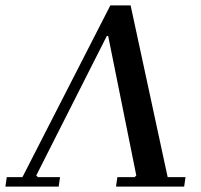

<svg xmlns="http://www.w3.org/2000/svg" viewBox="-43 -690 744 710"><path d="M174 0H-23L-18 -35H40L365 -670H440L577 -35H643L638 0H386L391 -35H455L461 -41L357 -557H352L91 -41L97 -35H179Z"/></svg>

Font: Brygada 1918 Medium
Style: Italic
Weight: 500
Italic angle: -8°
Designer: Mateusz Machalski | Borys Kosmynka | Przemek Hoffer
Foundry: NIEPODLEGLA 2018
Version: Version 3.006